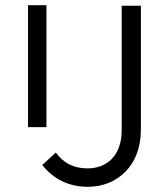

<svg xmlns="http://www.w3.org/2000/svg" viewBox="-20 -710 642 740"><path d="M319 10C431 10 523 -71 523 -209V-688H449V-208C449 -107 389 -61 317 -61C264 -61 224 -82 195 -122L143 -74C184 -22 242 10 319 10ZM88 -220H159V-690H88Z"/></svg>

Font: MV Cash Light
Style: Regular
Weight: 300
Designer: Rodrigo Fuenzalida
Foundry: fragTYPE
Version: Version 1.100;Glyphs 3.1.2 (3151)